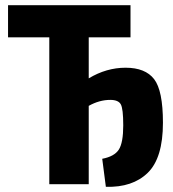

<svg xmlns="http://www.w3.org/2000/svg" viewBox="-20 -710 665 740"><path d="M464 -449Q540 -449 574 -405Q608 -361 608 -237Q608 -101 549.5 -44Q491 13 388 10L374 -98Q421 -107 438 -133.5Q455 -160 455 -227Q455 -291 445.5 -308Q436 -325 405 -325Q363 -325 322 -302V0H170V-566H11V-690H483V-566H322V-408Q390 -449 464 -449Z"/></svg>

Font: exo2condensed_b
Style: Bold
Weight: 700
Width: 3
Designer: Natanael Gama
Version: Version 1.001;PS 001.001;hotconv 1.0.70;makeotf.lib2.5.58329